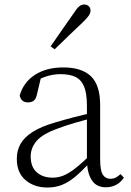

<svg xmlns="http://www.w3.org/2000/svg" viewBox="-20 -823 586 857"><path d="M191 14Q133 14 94 -19Q55 -52 55 -114Q55 -151 71.5 -180.5Q88 -210 125.5 -234Q163 -258 225 -276Q268 -289 312.5 -300.5Q357 -312 397 -321V-297Q357 -287 315.5 -275Q274 -263 237 -249Q170 -225 143.5 -194Q117 -163 117 -125Q117 -78 144 -54Q171 -30 215 -30Q240 -30 263.5 -39.5Q287 -49 316.5 -72Q346 -95 386 -134L392 -89H373Q341 -55 313 -32Q285 -9 256 2.5Q227 14 191 14ZM453 13Q411 13 390.5 -17.5Q370 -48 368 -102V-106V-350Q368 -407 355 -437.5Q342 -468 316 -480Q290 -492 250 -492Q220 -492 190 -483Q160 -474 128 -454L164 -482L145 -402Q141 -382 131 -374Q121 -366 105 -366Q74 -366 68 -397Q85 -456 136 -489Q187 -522 263 -522Q345 -522 386 -482.5Q427 -443 427 -354V-113Q427 -61 439 -43Q451 -25 473 -25Q486 -25 496 -30Q506 -35 518 -46L533 -30Q518 -8 497.5 2.5Q477 13 453 13ZM206 -616Q233 -655 259 -692.5Q285 -730 309 -764Q323 -786 333.5 -794.5Q344 -803 356 -803Q367 -803 375.5 -796Q384 -789 384 -775Q384 -765 376 -753Q368 -741 348 -722Q320 -696 288.5 -665.5Q257 -635 224 -603Z"/></svg>

Font: Early Summer Mincho VF
Style: Regular
Weight: 250
Designer: GuiWonder
Version: Version 1.002